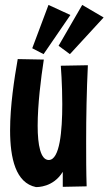

<svg xmlns="http://www.w3.org/2000/svg" viewBox="-20 -747 441 780"><path d="M227 -480C227 -480 233 -406 233 -324C233 -215 223 -97 178 -97C145 -97 133 -157 133 -236C133 -321 146 -428 158 -505L52 -507C38 -427 21 -317 21 -218C21 -103 44 -4 126 13C131 13 196 15 235 -49V12L332 10C330 -51 330 -111 330 -172C330 -275 332 -378 337 -482ZM111 -551 157 -527 266 -686 177 -727ZM218 -561 264 -527 401 -676 314 -727Z"/></svg>

Font: Mouse Memoirs
Style: Regular
Weight: 400
Designer: Astigmatic (AOETI)
Foundry: Astigmatic (AOETI)
Version: Version 1.000